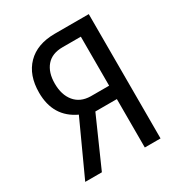

<svg xmlns="http://www.w3.org/2000/svg" viewBox="-167 -831 897 951"><g transform="rotate(-30 281.0 -355.5)"><path d="M386.7 0H476.6V-710.9H281.2C214.2 -710.6 162 -691.5 124.8 -653.6C87.5 -615.6 68.8 -563.3 68.8 -496.6C68.8 -404.5 107.6 -340.3 185.1 -304.2L45.9 0H141.1L263.7 -276.9H386.7ZM158.7 -496.6C158.7 -539.2 169.2 -572.8 190.2 -597.2C211.2 -621.6 241.9 -633.8 282.2 -633.8H386.7V-353.5H281.2C242.5 -354.2 212.4 -367.4 190.9 -393.3C169.4 -419.2 158.7 -453.6 158.7 -496.6Z"/></g></svg>

Font: Roboto Condensed
Style: Regular
Weight: 400
Designer: Google
Version: Version 2.134; 2016